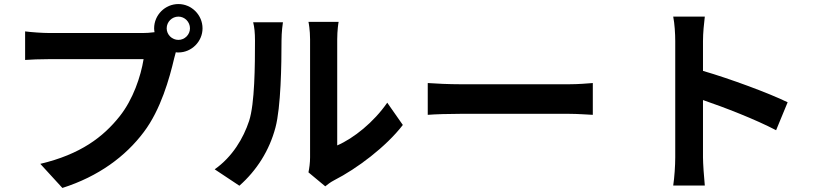

<svg xmlns="http://www.w3.org/2000/svg" viewBox="-20 -873 4040 948"><path d="M861 -676C829 -676 803 -702 803 -733C803 -765 829 -791 861 -791C892 -791 918 -765 918 -733C918 -702 892 -676 861 -676ZM223 -710C190 -710 133 -714 104 -718V-577C130 -579 177 -581 223 -581H689C675 -495 637 -382 571 -299C490 -197 378 -111 179 -64L288 55C467 -2 600 -101 690 -221C774 -332 817 -487 840 -585L848 -615C852 -614 857 -614 861 -614C926 -614 980 -668 980 -733C980 -799 926 -853 861 -853C795 -853 741 -799 741 -733C741 -726 742 -720 743 -714C721 -711 700 -710 686 -710Z M1162 44C1248 -32 1310 -130 1340 -243C1367 -344 1370 -555 1370 -673C1370 -714 1376 -759 1377 -763H1230C1236 -739 1239 -712 1239 -672C1239 -551 1238 -362 1210 -276C1182 -191 1128 -99 1040 -37ZM1586 47C1599 37 1609 28 1630 17C1742 -40 1886 -148 1969 -256L1892 -366C1825 -269 1726 -190 1645 -155V-678C1645 -723 1651 -762 1652 -765H1503C1504 -762 1511 -724 1511 -679V-96C1511 -69 1507 -41 1503 -22Z M2092 -306C2129 -309 2196 -311 2253 -311H2790C2832 -311 2883 -307 2907 -306V-463C2881 -461 2836 -457 2790 -457H2253C2201 -457 2128 -460 2092 -463Z M3869 -368C3777 -413 3585 -484 3451 -523V-670C3451 -712 3456 -756 3460 -791H3304C3311 -756 3314 -706 3314 -670V-96C3314 -56 3310 4 3304 43H3460C3456 3 3451 -67 3451 -96V-379C3559 -342 3709 -284 3812 -230Z"/></svg>

Font: Source Han Sans Old Style Bold
Style: Regular
Weight: 700
Designer: Ryoko NISHIZUKA (kana & ideographs); Paul D. Hunt (Latin, Greek & Cyrillic); Wenlong ZHANG (bopomofo); Sandoll Communica
Foundry: Adobe Systems Incorporated
Version: Version 1.004;PS 1.004;hotconv 1.0.81;makeotf.lib2.5.63406